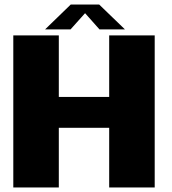

<svg xmlns="http://www.w3.org/2000/svg" viewBox="-20 -832 762 852"><path d="M39 0H241V-265H464.5V0H666.5V-675H464.5V-402H241V-675H39ZM180 -701.5H293L357.5 -773.5L421.5 -701.5H534.5L420 -812H294Z"/></svg>

Font: Anybody Thin ExtraBold
Style: Regular
Weight: 800
Version: Version 1.113;gftools[0.9.25]